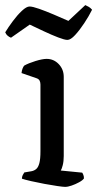

<svg xmlns="http://www.w3.org/2000/svg" viewBox="-45 -730 379 750"><path d="M209.4 0Q201.6 0 179 -3.3Q156.4 -6.5 128.8 -11.7Q101.2 -16.9 76.8 -22.4Q52.4 -28 40.6 -32Q40.6 -39.5 43.9 -46.2Q47.2 -52.8 50 -56.4L77.7 -61.1Q88.7 -63.1 96.6 -69.9Q104.5 -76.6 108.8 -92.9Q113 -109.1 113 -139.1V-399.9Q113 -408.1 109.8 -414.8Q106.6 -421.5 97.4 -424.5L39.1 -444.6Q40.1 -455 43.4 -463Q46.6 -471 50 -474Q66.3 -483.1 93.6 -491.6Q121 -500 137.2 -500Q165 -500 184.5 -479.5Q204 -459 204 -429.8V-120.5Q204 -100 200.1 -84.8Q196.2 -69.7 192.4 -63.9L276.1 -55.6Q278.4 -52.4 280.6 -46.7Q282.9 -41 282.9 -33Q277.7 -25.4 263.7 -17.9Q249.8 -10.3 235 -5.2Q220.2 0 209.4 0ZM218.3 -574.1Q207.5 -574.1 182 -583.9Q156.6 -593.7 126.7 -607.7Q96.8 -621.7 71.2 -633.9L-2 -582.7Q-8.4 -584.9 -15 -590.3Q-21.6 -595.8 -24.6 -603.8Q-12.1 -624.3 5.3 -647.6Q22.6 -671 40.6 -687.8Q58.6 -704.6 70.5 -704.6Q82.2 -704.6 107.8 -695.6Q133.4 -686.6 164.3 -673.5Q195.2 -660.4 222.2 -648.4L288.2 -710.1Q295.8 -706.6 302.3 -702.9Q308.7 -699.1 314.7 -692Q302.3 -667 284.1 -639.5Q265.9 -612 248.4 -593.1Q230.9 -574.1 218.3 -574.1Z"/></svg>

Font: Texturina Medium
Style: Regular
Weight: 500
Designer: Guillermo Torres Carreño
Foundry: Omnibus-Type
Version: Version 1.003